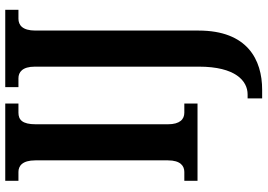

<svg xmlns="http://www.w3.org/2000/svg" viewBox="-160 -594 994 713"><g transform="rotate(-90 336.5 -237.0)"><path d="M22 0H309V-49H275C251 -49 232 -65 232 -110V-601C232 -651 249 -665 275 -665H309V-714H22V-665H55C77 -665 98 -651 98 -602V-110C98 -63 77 -49 55 -49H22ZM328 240H360C472 240 580 185 580 4V-602C580 -651 601 -665 624 -665H657V-714H370V-665H403C425 -665 446 -651 446 -604V5C446 141 393 186 343 186H328Z"/></g></svg>

Font: Noto Serif Tamil ExtraCondensed
Style: Bold Italic
Weight: 700
Width: 2
Italic angle: -12°
Designer: Indian Type Foundry, Tom Grace, and the Monotype Design Team
Foundry: Monotype Imaging Inc.
Version: Version 2.003